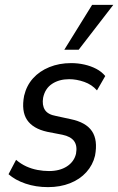

<svg xmlns="http://www.w3.org/2000/svg" viewBox="-20 -759 485 788"><path d="M177 9Q127 9 84.5 -5.5Q42 -20 15 -44L46 -103Q66 -86 88 -76Q110 -66 134 -61.5Q158 -57 181 -57Q225 -57 254.5 -76Q284 -95 292 -128Q298 -161 284 -180Q270 -199 236 -206L174 -218Q115 -231 91 -267Q67 -303 79 -366Q89 -408 115.5 -437.5Q142 -467 182.5 -483.5Q223 -500 272 -500Q300 -500 326.5 -494Q353 -488 375 -476.5Q397 -465 412 -447L378 -388Q357 -412 325.5 -423Q294 -434 264 -434Q223 -434 194 -415Q165 -396 157 -358Q152 -328 164 -308.5Q176 -289 210 -283L270 -270Q333 -257 357.5 -220.5Q382 -184 370 -120Q361 -82 334.5 -52.5Q308 -23 267.5 -7Q227 9 177 9ZM244 -555 358 -739H445L303 -555Z"/></svg>

Font: Nunito Sans 10pt Condensed Medium
Style: Italic
Weight: 500
Width: 3
Italic angle: -9°
Designer: Vernon Adams
Foundry: Vernon Adams
Version: Version 3.101;gftools[0.9.27]